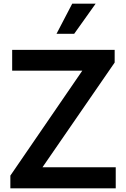

<svg xmlns="http://www.w3.org/2000/svg" viewBox="-20 -1020 685 1040"><path d="M381.8 -836.9H286.1L371.1 -1000H498ZM606.9 -113.8V0H36.1V-68.8L425.8 -637.2H45.9V-750H601.1V-681.2L210 -113.8Z"/></svg>

Font: Oakes Grotesk
Style: SemiBold
Weight: 600
Designer: Samuel Oakes
Foundry: Samuel Oakes
Version: Version 1.0 | wf-rip DC20170320